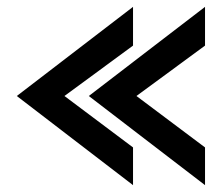

<svg xmlns="http://www.w3.org/2000/svg" viewBox="-20 -557 653 560"><path d="M29 -277 368 -17V-127L168 -277L368 -424V-537ZM239 -277 578 -17V-127L378 -277L578 -424V-537Z"/></svg>

Font: Charger EcoBold
Style: Bold
Weight: 1000
Designer: Jasper
Foundry: Cannot Into Space Fonts
Version: Version 1.1